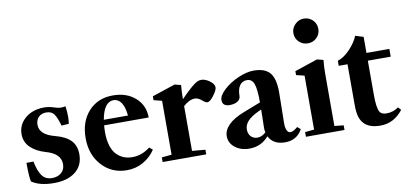

<svg xmlns="http://www.w3.org/2000/svg" viewBox="-67 -923 2473 1154"><g transform="rotate(-10 1169.0 -345.5)"><path d="M181.2 11.2Q95.2 11.2 45.9 -22.5Q38.6 -54.2 38.6 -137.2L81.5 -137.7Q92.3 -80.6 113.5 -50.5Q134.8 -20.5 175.3 -20.5Q210.4 -20.5 232.2 -39.8Q253.9 -59.1 253.9 -92.3Q253.9 -156.2 164.6 -181.2Q107.9 -197.3 73.7 -230.2Q39.6 -263.2 39.6 -311.5Q39.6 -370.1 85 -408.4Q130.4 -446.8 200.2 -446.8Q231 -446.8 266.6 -434.6Q297.4 -423.8 328.6 -431.6Q333.5 -399.4 333.5 -366.7Q333.5 -347.2 330.1 -324.2L285.2 -321.3Q271 -371.6 255.6 -393.3Q240.2 -415 208 -415Q178.7 -415 161.1 -397.5Q143.6 -379.9 143.6 -350.6Q143.6 -289.6 237.8 -265.6Q299.8 -249.5 330.3 -217.8Q360.8 -186 360.8 -132.8Q360.8 -64.9 312.7 -26.9Q264.6 11.2 181.2 11.2Z M626.5 11.2Q534.7 11.2 474.6 -54.4Q414.6 -120.1 414.6 -220.7Q414.6 -321.8 470.9 -384Q527.3 -446.3 619.6 -446.3Q703.6 -446.3 756.6 -399.4Q809.6 -352.5 809.6 -278.3H537.6Q535.6 -259.3 535.6 -235.8Q535.6 -188.5 546.6 -153.6Q557.6 -118.7 577.1 -98.9Q596.7 -79.1 620.4 -69.8Q644 -60.5 672.9 -60.5Q731 -60.5 780.8 -100.1L800.8 -83.5Q772.9 -41 727.5 -14.9Q682.1 11.2 626.5 11.2ZM619.1 -417.5Q560.5 -417.5 541.5 -311.5H689Q684.1 -363.8 665.8 -390.6Q647.5 -417.5 619.1 -417.5Z M845.7 0V-28.3L906.2 -34.2V-363.3L856.4 -375.5V-399.4L997.1 -446.3L1035.2 -436.5Q1031.2 -395 1031.2 -350.6Q1083.5 -404.8 1116.2 -429.2Q1139.2 -446.3 1159.2 -446.3Q1183.6 -446.3 1210.2 -427Q1236.8 -407.7 1236.8 -386.7Q1236.8 -370.1 1213.1 -338.6Q1189.5 -307.1 1173.3 -307.1Q1163.1 -307.1 1149.4 -318.8Q1123.5 -342.3 1102.5 -342.3Q1067.4 -341.8 1031.2 -308.6V-35.2L1111.8 -28.3V0Z M1374.5 11.2Q1321.8 11.2 1286.9 -16.4Q1252 -43.9 1252 -85.4Q1252 -122.6 1284.2 -154.5Q1316.4 -186.5 1378.4 -210.4L1483.9 -251.5Q1483.9 -333.5 1471.9 -365.2Q1460 -397 1429.7 -397Q1400.9 -397 1385.3 -374.5Q1369.6 -352.1 1369.6 -311.5Q1369.6 -291.5 1351.3 -279.3Q1333 -267.1 1302.7 -267.1Q1258.3 -267.1 1258.3 -305.2Q1258.3 -332.5 1294.4 -366.2Q1330.6 -399.9 1383.1 -423.1Q1435.5 -446.3 1478.5 -446.3Q1547.9 -446.3 1577.9 -410.6Q1607.9 -375 1607.9 -292.5Q1607.9 -291.5 1605 -104Q1604.5 -78.1 1611.8 -60.8Q1619.1 -43.5 1633.3 -43.5Q1651.4 -43.5 1678.2 -66.9L1697.8 -50.8Q1664.6 11.2 1592.3 11.2Q1519.5 11.2 1492.7 -43Q1445.8 11.2 1374.5 11.2ZM1377.9 -104Q1377.9 -78.1 1393.3 -61.8Q1408.7 -45.4 1433.1 -45.4Q1460 -45.4 1484.4 -68.4Q1480.5 -84.5 1481.4 -103.5Q1481.9 -121.1 1482.7 -156Q1483.4 -190.9 1483.4 -208L1465.3 -199.7Q1419.9 -178.2 1398.9 -155.3Q1377.9 -132.3 1377.9 -104Z M1753.9 -626Q1753.9 -656.7 1776.6 -679.2Q1799.3 -701.7 1830.1 -701.7Q1862.3 -701.7 1884.3 -679.9Q1906.2 -658.2 1906.2 -626Q1906.2 -594.2 1884 -572.5Q1861.8 -550.8 1830.1 -550.8Q1798.3 -550.8 1776.1 -572.5Q1753.9 -594.2 1753.9 -626ZM1720.2 0V-28.3L1775.9 -34.2V-363.3L1726.1 -375.5V-399.4L1865.7 -446.3L1904.3 -436.5Q1899.9 -397.9 1899.9 -348.6V-34.2L1955.6 -28.3V0Z M2173.8 11.7Q2106.4 11.7 2074.7 -22Q2057.6 -40 2049.8 -66.2Q2042 -92.3 2042 -139.6V-385.7H1988.3V-416.5Q2027.3 -428.7 2064.7 -468.5Q2102.1 -508.3 2116.7 -546.4L2166 -531.2V-433.1H2305.7V-385.7H2166V-173.8Q2166 -100.6 2180.2 -73.7Q2190.4 -54.2 2222.2 -54.2Q2263.7 -54.2 2295.4 -78.1L2312 -60.1Q2256.3 11.7 2173.8 11.7Z"/></g></svg>

Font: Elstob
Style: Bold
Weight: 700
Designer: Peter S. Baker
Version: Version 1.015